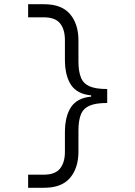

<svg xmlns="http://www.w3.org/2000/svg" viewBox="-20 -770 640 908"><path d="M189 118H113V56H188Q241 56 264 27Q287 -2 287 -52V-144Q287 -220 316 -263.5Q345 -307 411 -313V-319Q345 -325 316 -368.5Q287 -412 287 -488V-580Q287 -631 264 -659.5Q241 -688 188 -688H113V-750H189Q272 -750 311.5 -703Q351 -656 351 -579V-479Q351 -433 362.5 -404Q374 -375 403 -362Q432 -349 487 -349V-283Q432 -283 403 -270Q374 -257 362.5 -228.5Q351 -200 351 -153V-53Q351 24 311.5 71Q272 118 189 118Z"/></svg>

Font: Geist Mono Light
Style: Regular
Weight: 300
Monospace: yes
Designer: Basement.studio, Andrés Briganti, Mateo Zaragoza
Foundry: Basement.studio, Vercel, Andrés Briganti, Guido Ferreyra, Mateo Zaragoza
Version: Version 1.500; ttfautohint (v1.8.4.7-5d5b)